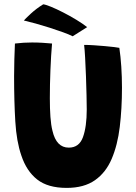

<svg xmlns="http://www.w3.org/2000/svg" viewBox="-20 -878 646 913"><path d="M297 15.5Q207.5 15.5 156.8 -24.5Q106 -64.5 81.5 -138.5Q58.5 -205 52.8 -300Q47 -395 47 -515.5Q47 -552 48.2 -594.8Q49.5 -637.5 51 -671Q71.5 -673.5 92.5 -674.8Q113.5 -676 132.5 -676Q157.5 -676 182.8 -674.5Q208 -673 227.5 -671Q222.5 -614.5 219.8 -544.8Q217 -475 217 -411Q217 -360.5 219.8 -322Q222.5 -283.5 229.5 -256Q248 -176 307 -176Q356.5 -176 374.5 -225.8Q392.5 -275.5 392.5 -357.5Q392.5 -382 391.5 -425Q390.5 -468 388.8 -515.5Q387 -563 384.8 -603.5Q382.5 -644 380 -664.5Q400 -664.5 426.2 -662.8Q452.5 -661 478.2 -658.8Q504 -656.5 523 -654.2Q542 -652 547.5 -650.5Q553.5 -610.5 556.8 -560.8Q560 -511 560 -461Q560 -361 549.5 -274.5Q539 -188 511.2 -122.8Q483.5 -57.5 431.5 -21Q379.5 15.5 297 15.5ZM185.5 -857.5Q196.5 -856.5 222.2 -846Q248 -835.5 280.2 -819Q312.5 -802.5 343 -784Q373.5 -765.5 394.5 -749L325.5 -705.5Q309 -714 280 -724.5Q251 -735 216.8 -746Q182.5 -757 150 -766Q117.5 -775 93.5 -780.5Q99.5 -788 126.2 -812.8Q153 -837.5 185.5 -857.5Z"/></svg>

Font: Grandstander
Style: Bold
Weight: 700
Designer: Tyler Finck
Foundry: Etcetera Type Co
Version: Version 1.200; ttfautohint (v1.8.3)